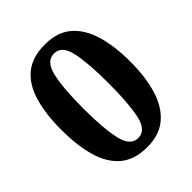

<svg xmlns="http://www.w3.org/2000/svg" viewBox="-206 -842 971 971"><g transform="rotate(-45 279.5 -357.0)"><path d="M280 10Q189 10 135 -36Q81 -82 57.5 -165Q34 -248 34 -359Q34 -470 57.5 -552Q81 -634 135 -679Q189 -724 281 -724Q368 -724 421.5 -679Q475 -634 500 -551.5Q525 -469 525 -358Q525 -247 500 -164.5Q475 -82 421 -36Q367 10 280 10ZM280 -55Q336 -55 353 -135Q370 -215 370 -358Q370 -501 353 -580Q336 -659 281 -659Q225 -659 207 -580Q189 -501 189 -358Q189 -215 207 -135Q225 -55 280 -55Z"/></g></svg>

Font: Noto Serif Vithkuqi
Style: Regular
Weight: 400
Version: Version 1.005